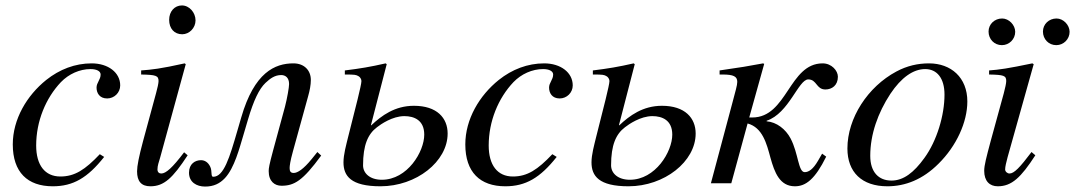

<svg xmlns="http://www.w3.org/2000/svg" viewBox="-20 -674 3953 706"><path d="M347 -107C293 -50 255 -25 202 -25C145 -25 113 -67 113 -139C113 -228 148 -313 204 -372C233 -402 273 -420 313 -420C336 -420 350 -412 350 -400C350 -381 335 -370 335 -352C335 -332 346 -312 374 -312C400 -312 422 -333 422 -360C422 -407 378 -441 317 -441C256 -441 199 -419 150 -380C79 -323 27 -236 27 -143C27 -41 81 11 174 11C249 11 302 -20 363 -97Z M657 -114C614 -57 590 -36 573 -36C565 -36 559 -41 559 -51C559 -65 564 -78 569 -95L663 -438L659 -441C569 -421 539 -418 499 -415V-400C553 -399 563 -396 563 -376C563 -368 559 -350 554 -332L506 -155C491 -99 484 -64 484 -44C484 -7 500 11 533 11C583 11 615 -19 670 -103ZM699 -599C699 -628 676 -654 649 -654C622 -654 602 -632 602 -601C602 -569 621 -548 650 -548C676 -548 699 -571 699 -599Z M1147 -115 1126 -89C1096 -52 1074 -38 1060 -38C1048 -38 1045 -45 1045 -56C1045 -64 1047 -81 1057 -117L1113 -320C1119 -341 1123 -362 1123 -380C1123 -415 1099 -441 1059 -441C991 -441 915 -408 867 -242L853 -194C824 -94 803 -24 764 -24C754 -24 761 -45 753 -61C745 -78 732 -85 719 -85C698 -85 675 -72 675 -39C675 -4 703 12 734 12C766 12 788 1 807 -19C842 -56 861 -131 874 -174L892 -235C913 -306 933 -347 956 -369C974 -386 991 -398 1014 -398C1029 -398 1043 -389 1043 -365C1043 -353 1036 -313 1028 -282L984 -120C970 -68 968 -55 968 -45C968 -7 990 9 1015 9C1062 9 1093 -9 1161 -102Z M1540 -179C1540 -116 1478 -13 1384 -13C1340 -13 1315 -37 1315 -66C1315 -141 1333 -181 1366 -206C1380 -217 1423 -247 1467 -247C1503 -247 1540 -232 1540 -179ZM1344 -214 1402 -438 1398 -441C1341 -428 1305 -422 1248 -415V-400C1286 -400 1289 -399 1298 -394C1304 -391 1309 -383 1309 -376C1309 -368 1303 -342 1295 -309L1260 -170C1253 -141 1243 -106 1243 -77C1243 -27 1270 11 1379 11C1511 11 1626 -80 1626 -183C1626 -240 1587 -285 1502 -285C1432 -285 1383 -249 1345 -213Z M2011 -107C1957 -50 1919 -25 1866 -25C1809 -25 1777 -67 1777 -139C1777 -228 1812 -313 1868 -372C1897 -402 1937 -420 1977 -420C2000 -420 2014 -412 2014 -400C2014 -381 1999 -370 1999 -352C1999 -332 2010 -312 2038 -312C2064 -312 2086 -333 2086 -360C2086 -407 2042 -441 1981 -441C1920 -441 1863 -419 1814 -380C1743 -323 1691 -236 1691 -143C1691 -41 1745 11 1838 11C1913 11 1966 -20 2027 -97Z M2452 -179C2452 -116 2390 -13 2296 -13C2252 -13 2227 -37 2227 -66C2227 -141 2245 -181 2278 -206C2292 -217 2335 -247 2379 -247C2415 -247 2452 -232 2452 -179ZM2256 -214 2314 -438 2310 -441C2253 -428 2217 -422 2160 -415V-400C2198 -400 2201 -399 2210 -394C2216 -391 2221 -383 2221 -376C2221 -368 2215 -342 2207 -309L2172 -170C2165 -141 2155 -106 2155 -77C2155 -27 2182 11 2291 11C2423 11 2538 -80 2538 -183C2538 -240 2499 -285 2414 -285C2344 -285 2295 -249 2257 -213Z M2735 -242 2790 -439 2786 -441C2733 -431 2703 -426 2626 -415V-400H2637C2677 -400 2691 -393 2691 -373C2691 -360 2684 -338 2672 -292L2594 0H2669L2729 -220C2784 -205 2799 -146 2813 -94C2828 -40 2847 11 2903 11C2943 11 2977 -15 3018 -98L3003 -109C2998 -100 2993 -91 2988 -83C2970 -52 2954 -41 2939 -41C2915 -41 2916 -110 2887 -165C2869 -199 2836 -225 2799 -228V-230C2881 -257 2916 -382 2952 -382C2984 -382 2981 -345 3015 -345C3039 -345 3061 -360 3061 -392C3061 -414 3038 -441 3005 -441C2881 -441 2875 -242 2746 -242Z M3453 -326C3453 -250 3425 -156 3379 -93C3340 -39 3302 -10 3258 -10C3211 -10 3180 -41 3180 -101C3180 -180 3208 -259 3254 -329C3294 -389 3338 -420 3382 -420C3425 -420 3453 -387 3453 -326ZM3537 -301C3537 -389 3477 -441 3396 -441C3355 -441 3315 -432 3276 -411C3171 -355 3096 -240 3096 -128C3096 -41 3149 11 3243 11C3309 11 3373 -14 3431 -72C3497 -137 3537 -225 3537 -301Z M3773 -115C3730 -58 3709 -36 3692 -36C3684 -36 3676 -43 3676 -51C3676 -61 3680 -77 3685 -96L3781 -438L3776 -441C3685 -422 3656 -418 3617 -415V-400C3671 -399 3680 -396 3680 -376C3680 -368 3676 -350 3671 -331L3623 -156C3607 -96 3599 -66 3599 -46C3599 -8 3619 11 3649 11C3700 11 3734 -21 3787 -103ZM3713 -557C3713 -582 3690 -606 3665 -606C3637 -606 3615 -585 3615 -558C3615 -530 3636 -508 3664 -508C3691 -508 3713 -530 3713 -557ZM3913 -557C3913 -582 3890 -606 3865 -606C3837 -606 3815 -585 3815 -558C3815 -530 3836 -508 3864 -508C3891 -508 3913 -530 3913 -557Z"/></svg>

Font: XITS
Style: Italic
Weight: 400
Italic angle: -16.33°
Designer: MicroPress Inc., with final additions and corrections provided by Coen Hoffman, Elsevier (retired)
Version: Version 1.302